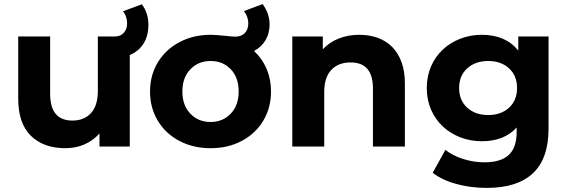

<svg xmlns="http://www.w3.org/2000/svg" viewBox="-20 -716 2773 938"><path d="M466 0V-64Q435 -29 392.5 -10.5Q350 8 299 8Q193 8 131 -52.5Q69 -113 69 -234V-538H225V-257Q225 -127 334 -127Q391 -127 424.5 -163.5Q458 -200 458 -272V-538H546Q569 -539 584 -555Q601 -573 601 -601Q601 -636 581 -661L673 -695Q705 -653 705 -595Q705 -520 660 -477Q640 -458 614 -447V0Z M1304 -269Q1304 -189 1266 -126Q1228 -63 1161 -27.5Q1094 8 1009 8Q924 8 856.5 -27.5Q789 -63 751 -126Q713 -189 713 -269Q713 -349 751.5 -412Q790 -475 857.5 -510.5Q925 -546 1010 -546Q1030 -546 1080 -541Q1114 -537 1129 -537Q1160 -537 1176.5 -555Q1193 -573 1193 -602Q1193 -634 1172 -662L1263 -696Q1297 -650 1297 -596Q1297 -553 1277 -519.5Q1257 -486 1221 -467Q1261 -430 1282.5 -379.5Q1304 -329 1304 -269ZM1146 -269Q1146 -337 1107.5 -377.5Q1069 -418 1009 -418Q949 -418 910 -377.5Q871 -337 871 -269Q871 -201 910 -160.5Q949 -120 1009 -120Q1068 -120 1107 -160.5Q1146 -201 1146 -269Z M1958 -308V0H1802V-284Q1802 -411 1693 -411Q1633 -411 1598.5 -374.5Q1564 -338 1564 -266V0H1408V-538H1557V-475Q1588 -509 1634 -527.5Q1680 -546 1735 -546Q1785 -546 1826 -531Q1867 -516 1896.5 -486Q1926 -456 1942 -411.5Q1958 -367 1958 -308Z M2660 -538V-90Q2660 59 2583.5 130.5Q2507 202 2358 202Q2280 202 2210 183Q2140 164 2094 128L2156 16Q2190 44 2242 60.5Q2294 77 2346 77Q2427 77 2465.5 41Q2504 5 2504 -70V-93Q2443 -26 2334 -26Q2278 -26 2229 -45Q2180 -64 2143.5 -98Q2107 -132 2086 -180Q2065 -228 2065 -286Q2065 -344 2086 -392Q2107 -440 2143.5 -474Q2180 -508 2229 -527Q2278 -546 2334 -546Q2450 -546 2512 -469V-538ZM2506 -286Q2506 -346 2467 -382Q2428 -418 2365 -418Q2302 -418 2262.5 -382Q2223 -346 2223 -286Q2223 -226 2262.5 -190Q2302 -154 2365 -154Q2428 -154 2467 -190Q2506 -226 2506 -286Z"/></svg>

Font: CMG Sans
Style: Bold
Weight: 700
Designer: Julieta Ulanovsky
Foundry: Julieta Ulanovsky
Version: Version 7.200